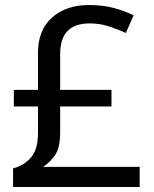

<svg xmlns="http://www.w3.org/2000/svg" viewBox="-20 -743 612 763"><path d="M334 -723Q389 -723 433 -711Q477 -699 511 -682L480 -612Q450 -626 413.5 -638Q377 -650 336 -650Q279 -650 249 -620.5Q219 -591 219 -525V-386H423V-320H219V-216Q219 -155 198 -125.5Q177 -96 151 -80H535V0H32V-74Q75 -85 103 -117Q131 -149 131 -215V-320H35V-386H131V-534Q131 -623 186.5 -673Q242 -723 334 -723Z"/></svg>

Font: Noto Sans Tifinagh SIL
Style: Regular
Weight: 400
Designer: JamraPatel
Foundry: JamraPatel LLC
Version: Version 2.006; ttfautohint (v1.8.4.7-5d5b)